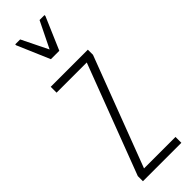

<svg xmlns="http://www.w3.org/2000/svg" viewBox="-248 -732 742 742"><g transform="rotate(-45 123.0 -361.5)"><path d="M18 0V-28L189 -478H24V-510H227V-482L56 -32H228V0ZM100 -585 43 -718V-723H70L123 -615L176 -723H203V-718L146 -585Z"/></g></svg>

Font: Saira UltraCondensed Thin
Style: Regular
Weight: 250
Width: 1
Designer: Hector Gatti with collaboration of the Omnibus-Type team
Foundry: Omnibus-Type
Version: Version 1.101